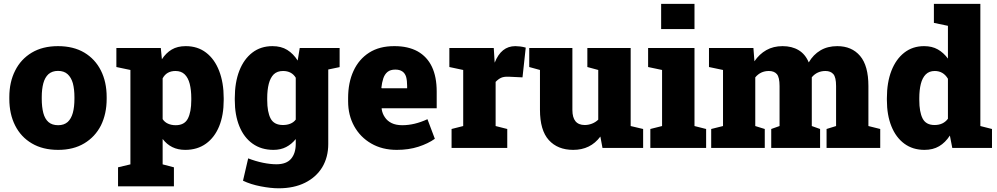

<svg xmlns="http://www.w3.org/2000/svg" viewBox="-20 -782 5269 1015"><path d="M287.6 10.3Q206.1 10.3 148.4 -23.9Q90.8 -57.6 60.1 -118.4Q29.3 -179.2 29.3 -259.3V-269Q29.3 -348.1 60.1 -408.7Q90.3 -469.2 147.9 -503.7Q205.6 -538.1 286.6 -538.1Q368.2 -538.1 425.8 -503.9Q482.9 -469.7 513.4 -409.2Q543.9 -348.6 543.9 -269V-259.3Q543.9 -180.7 513.7 -119.1Q482.9 -58.6 425.5 -24.2Q368.2 10.3 287.6 10.3ZM287.6 -120.1Q318.4 -120.1 337.9 -137.2Q356.4 -154.3 365 -185.3Q373.5 -216.3 373.5 -259.3V-269Q373.5 -309.6 365.2 -341.8Q356.4 -372.6 337.4 -389.9Q318.4 -407.2 286.6 -407.2Q255.9 -407.2 236.3 -390.1Q217.3 -372.6 209 -341.6Q200.7 -310.5 200.7 -269V-259.3Q200.7 -216.8 209 -184.6Q217.3 -153.3 236.3 -136.7Q255.4 -120.1 287.6 -120.1Z M899.4 102.5V203.1H604V102.5L669.4 86.9V-412.1L595.2 -427.7V-528.3H830.1L835.9 -468.8Q857.4 -502 887.7 -520Q918 -538.1 961.9 -538.1Q1024.9 -538.1 1069.3 -503.9Q1114.3 -469.7 1138.4 -407.5Q1162.6 -345.2 1162.6 -263.2V-252.9Q1162.6 -173.3 1138.7 -114.7Q1114.7 -55.7 1069.1 -22.7Q1023.4 10.3 959.5 10.3Q920.4 10.3 890.9 -4.4Q861.3 -19 839.8 -47.4V86.9ZM908.7 -120.1Q955.1 -120.1 973.1 -155Q991.2 -189.9 991.2 -252.9V-263.2Q991.2 -305.7 982.9 -338.9Q974.6 -371.1 956.3 -388.9Q938 -406.7 907.7 -406.7Q860.4 -406.7 839.8 -367.7V-152.3Q850.1 -136.2 868.2 -128.2Q886.2 -120.1 908.7 -120.1Z M1775.4 -528.3V-427.2L1715.3 -414.6V-21Q1715.3 48.8 1683.6 102.1Q1651.4 154.8 1592.5 184.1Q1533.7 213.4 1453.1 213.4Q1411.6 213.4 1358.4 203.1Q1305.2 192.9 1264.6 173.3L1292 55.2Q1330.6 70.3 1369.9 78.4Q1409.2 86.4 1441.4 86.4Q1494.1 86.4 1518.8 57.4Q1543.5 28.3 1543.5 -22V-46.9Q1521.5 -19.5 1492.4 -4.6Q1463.4 10.3 1425.8 10.3Q1361.3 10.3 1315.4 -22.5Q1269.5 -55.2 1245.4 -114.5Q1221.2 -173.8 1221.2 -252.9V-263.2Q1221.2 -346.2 1245.1 -407.7Q1269 -469.2 1313.7 -503.7Q1358.4 -538.1 1420.4 -538.1Q1466.3 -538.1 1498.5 -518.1Q1530.8 -498 1553.7 -461.9L1564.5 -528.3ZM1543.5 -149.9V-371.1Q1522 -406.7 1476.1 -406.7Q1445.8 -406.7 1427.2 -389.2Q1409.2 -371.1 1400.9 -338.9Q1392.6 -306.6 1392.6 -263.2V-252.9Q1392.6 -189.9 1410.6 -155.5Q1428.7 -121.1 1476.1 -121.1Q1497.6 -121.1 1515.1 -128.2Q1532.7 -135.3 1543.5 -149.9Z M2077.6 10.3Q2000.5 10.3 1942.4 -23.4Q1884.8 -56.6 1852.5 -114.7Q1820.3 -172.9 1820.3 -246.1V-264.2Q1820.3 -345.2 1848.6 -406.7Q1877 -468.8 1931.6 -503.7Q1986.3 -538.6 2065.9 -538.1Q2137.2 -538.1 2187.5 -510.7Q2288.6 -453.6 2288.6 -297.9V-209.5H1998L1997.6 -206.1Q2001 -181.6 2014.6 -162.1Q2027.3 -142.6 2050.3 -131.3Q2073.2 -120.1 2106.9 -120.1Q2171.4 -120.1 2239.7 -151.9L2278.8 -48.3Q2243.2 -22.9 2191.9 -6.3Q2140.6 10.3 2077.6 10.3ZM1996.1 -317.9 1998 -315.4H2132.3V-328.1Q2132.3 -355.5 2127 -375.5Q2115.2 -414.1 2069.8 -414.1Q2043.9 -414.1 2028.8 -401.9Q2013.7 -389.6 2006.3 -367.7Q1999 -345.7 1996.1 -317.9Z M2661.6 -100.1V0H2367.2V-100.1L2428.7 -115.7V-412.1L2355.5 -427.7V-528.3H2590.3L2594.2 -463.9L2595.2 -450.7Q2629.4 -538.1 2704.1 -538.1Q2714.8 -538.1 2729.5 -536.4Q2744.1 -534.7 2759.3 -530.3L2742.2 -373L2668.9 -376.5Q2643.6 -377.4 2629.2 -370.8Q2614.7 -364.3 2600.1 -349.1V-115.7Z M3010.3 10.3Q2928.2 10.3 2881.3 -41.5Q2834.5 -93.3 2834.5 -201.7V-412.1L2777.8 -427.7V-528.3H3005.9V-200.7Q3005.9 -121.1 3071.3 -121.1Q3090.3 -121.1 3109.1 -128.2Q3127.9 -135.3 3142.6 -149.4V-412.1L3085 -427.7V-528.3H3314V-115.7L3379.9 -100.1V0H3165L3153.8 -60.1Q3101.6 10.3 3010.3 10.3Z M3651.4 -761.7V-628.4H3475.1V-761.7ZM3712.9 -100.1V0H3418V-100.1L3480 -115.7V-412.1L3406.2 -427.7V-528.3H3651.4V-115.7Z M4022.9 -100.1V0H3739.7V-100.1L3802.2 -115.7V-412.1L3728 -427.7V-528.3H3962.9L3968.3 -458Q3994.1 -496.1 4031.2 -517.1Q4068.4 -538.1 4117.2 -538.1Q4166.5 -538.1 4201.9 -516.8Q4237.3 -495.6 4255.4 -452.1Q4279.3 -493.2 4317.1 -515.6Q4355 -538.1 4406.2 -538.1Q4482.9 -538.1 4526.9 -486.3Q4570.8 -434.6 4570.8 -327.1V-115.7L4633.3 -100.1V0H4349.6V-100.1L4399.9 -115.7V-327.1Q4399.9 -373.5 4385.5 -390.1Q4371.1 -406.7 4343.8 -406.7Q4299.3 -406.7 4271.5 -373.5V-115.7L4315.4 -100.1V0H4057.1V-100.1L4101.1 -115.7V-327.1Q4101.1 -373.5 4086.9 -390.1Q4072.8 -406.7 4044.4 -406.7Q4000.5 -406.7 3972.7 -373V-115.7Z M4867.2 10.3Q4805.2 10.3 4760.7 -22.5Q4716.3 -55.2 4692.4 -114.5Q4668.5 -173.8 4668.5 -252.9V-263.2Q4668.5 -346.2 4692.4 -407.7Q4716.3 -469.2 4760.5 -503.7Q4804.7 -538.1 4865.2 -538.1Q4907.2 -538.1 4937.7 -520.8Q4968.3 -503.4 4991.2 -472.2V-645.5L4917 -661.1V-761.7H5162.6V-115.7L5224.1 -100.1V0H5014.2L5001.5 -65.4Q4977.5 -28.3 4944.8 -9Q4912.1 10.3 4867.2 10.3ZM4920.4 -121.1Q4966.8 -121.1 4991.2 -154.3V-365.7Q4966.8 -406.7 4921.4 -406.7Q4892.1 -406.7 4874 -388.7Q4856 -370.6 4847.9 -338.4Q4839.8 -306.2 4839.8 -263.2V-252.9Q4839.8 -189.9 4857.4 -155.5Q4875 -121.1 4920.4 -121.1Z"/></svg>

Font: Hanuman Black
Style: Regular
Weight: 900
Designer: Danh Hong
Version: Version 8.002; ttfautohint (v1.8.3)